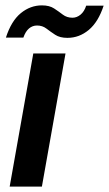

<svg xmlns="http://www.w3.org/2000/svg" viewBox="-20 -695 406 715"><path d="M16 0 104 -496H224L136 0ZM2 -555Q22 -617 57.5 -646Q93 -675 136 -675Q164 -675 181.5 -663.5Q199 -652 214 -640.5Q229 -629 250 -629Q266 -629 280 -640.5Q294 -652 301 -674H366Q346 -613 310.5 -583.5Q275 -554 231 -554Q203 -554 185.5 -565.5Q168 -577 153 -588.5Q138 -600 118 -600Q101 -600 88 -589Q75 -578 67 -555Z"/></svg>

Font: DM Sans 28pt SemiBold
Style: Italic
Weight: 600
Italic angle: -10°
Version: Version 4.004;gftools[0.9.30]